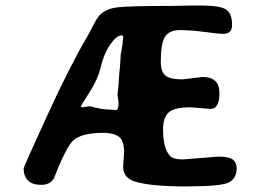

<svg xmlns="http://www.w3.org/2000/svg" viewBox="-20 -688 937 698"><path d="M407.2 -344.7Q412.1 -383.8 412.1 -401.4L413.6 -419.4Q416 -441.4 416.5 -450.2Q417 -459 417.5 -465.8Q418.9 -485.4 418.9 -490.7L419.9 -494.6L421.4 -502L423.3 -515.6Q426.3 -529.3 426.3 -535.6L427.7 -551.3V-554.2Q427.7 -559.6 422.4 -559.6Q403.8 -559.6 380.6 -525.9Q357.4 -492.2 346.7 -446Q335.9 -399.9 304.9 -351.8Q273.9 -303.7 273.9 -300.8Q273.9 -297.9 280.3 -297.9L306.6 -301.8Q349.6 -289.6 378.4 -289.6L395 -288.6L398.4 -288.1H401.4Q411.1 -288.1 411.1 -313.5ZM716.3 -408.2Q777.8 -408.2 777.8 -350.1Q777.8 -292 745.1 -292L673.8 -297.9Q613.8 -297.9 593.3 -279.3Q572.8 -260.7 572.8 -217.8Q572.8 -147.9 598.6 -120.6Q610.4 -108.4 645 -108.4L773.9 -118.7Q811.5 -118.7 825.9 -108.2Q840.3 -97.7 840.3 -75.7Q840.3 -40 812.7 -25.1Q785.2 -10.3 655.5 -10.3Q525.9 -10.3 469.7 -28.3Q427.7 -42 427.7 -82L428.7 -99.6Q431.2 -128.4 431.2 -134.3Q431.2 -178.2 411.4 -191.7Q391.6 -205.1 356.4 -205.1Q277.8 -205.1 247.1 -178.2Q226.6 -160.6 192.4 -81.1L186.5 -65.4Q177.2 -42 175.8 -39.6Q162.6 -16.1 129.9 -16.1Q97.2 -16.1 81.5 -32.2Q65.9 -48.3 65.9 -76.2Q65.9 -80.1 148.9 -262Q231.9 -443.8 296.4 -553.7Q305.2 -568.8 318.1 -594.2Q331.1 -619.6 337.9 -627.9Q361.3 -656.2 407.7 -661.4Q454.1 -666.5 600.6 -666.5L665.5 -667.5L687.5 -668H709Q778.3 -668 801 -654.1Q823.7 -640.1 823.7 -596.7Q823.7 -564.9 791.5 -564.9Q774.9 -564.9 724.4 -571.8Q673.8 -578.6 634.5 -578.6Q595.2 -578.6 579.8 -554.4Q564.5 -530.3 564.5 -462.4Q564.5 -428.7 580.8 -414.1Q597.2 -399.4 643.6 -399.4Z"/></svg>

Font: Averia Libre
Style: Bold
Weight: 700
Version: Version 1.002